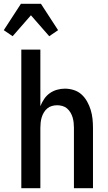

<svg xmlns="http://www.w3.org/2000/svg" viewBox="-53 -998 573 1018"><path d="M60 0V-735H161V-435Q169 -455 181 -473Q193 -491 210.5 -503.5Q228 -516 249 -522Q270 -528 291 -528Q315 -528 338.5 -520.5Q362 -513 379.5 -497Q397 -481 409 -459.5Q421 -438 428 -415Q435 -392 437.5 -368Q440 -344 440 -320V0H339V-320Q339 -334 337.5 -348Q336 -362 332 -375.5Q328 -389 320.5 -401.5Q313 -414 302.5 -423Q292 -432 278 -436Q264 -440 250 -440Q236 -440 222 -436Q208 -432 197.5 -423Q187 -414 179.5 -401.5Q172 -389 168 -375.5Q164 -362 162.5 -348Q161 -334 161 -320V0ZM208 -806 111 -917 14 -806 -33 -838 58 -978H164L255 -838Z"/></svg>

Font: Iosevka Term Semibold
Style: Regular
Weight: 600
Monospace: yes
Designer: Belleve Invis
Foundry: Belleve Invis
Version: Version 31.4.0